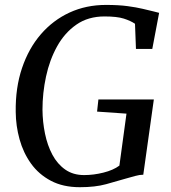

<svg xmlns="http://www.w3.org/2000/svg" viewBox="-20 -772 714 800"><path d="M312.5 8Q242.5 8 192 -18.8Q141.5 -45.5 109.2 -90.5Q77 -135.5 61.5 -191.5Q46 -247.5 45.5 -305.5Q44 -406.5 71.8 -488.5Q99.5 -570.5 150.2 -629.2Q201 -688 270 -719.8Q339 -751.5 421.5 -751.5Q474 -751.5 511.2 -746.5Q548.5 -741.5 574.8 -735.2Q601 -729 619.5 -724.5Q625.5 -723 631.2 -721.5Q637 -720 643 -718.5L614.5 -568H546.5L542.5 -673Q524 -685.5 495.8 -694.5Q467.5 -703.5 415.5 -703.5Q347 -703.5 298 -669.2Q249 -635 217.8 -578.5Q186.5 -522 171.8 -453.2Q157 -384.5 157 -315Q157.5 -264 167.5 -215.2Q177.5 -166.5 198.2 -127.5Q219 -88.5 251.8 -65.5Q284.5 -42.5 330.5 -42.5Q370 -42.5 411 -52.8Q452 -63 477.5 -82L507 -298.5L384.5 -307L390 -357.5H621L577 -44Q562 -44 544 -39Q526 -34 504.5 -28Q467.5 -17 422 -4.5Q376.5 8 312.5 8Z"/></svg>

Font: Merriweather 36pt
Style: Italic
Weight: 400
Italic angle: -7.8°
Version: Version 2.101